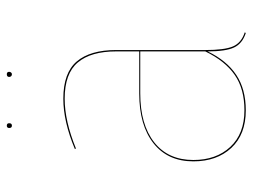

<svg xmlns="http://www.w3.org/2000/svg" viewBox="-109 -624 742 564"><g transform="rotate(-90 262.0 -342.0)"><path d="M449 6 447 9Q416 -1 404.5 -25.5Q393 -50 393 -103Q366 -47 324 -19Q282 9 220 9Q149 9 109.5 -33.5Q70 -76 70 -145Q70 -220 123 -262Q176 -304 269 -304H393V-372Q393 -446 360.5 -484.5Q328 -523 254 -523Q189 -523 108 -490L106 -493Q187 -527 254 -527Q330 -527 363.5 -487.5Q397 -448 397 -372V-110Q397 -54 407.5 -29Q418 -4 449 6ZM393 -110V-301H270Q178 -301 126 -260Q74 -219 74 -145Q74 -78 112.5 -36.5Q151 5 220 5Q283 5 324 -23.5Q365 -52 393 -110ZM182 -686Q182 -678 175 -678Q168 -678 168 -686Q168 -693 175 -693Q182 -693 182 -686ZM333 -686Q333 -683 331 -680.5Q329 -678 326 -678Q322 -678 320 -680.5Q318 -683 318 -686Q318 -693 326 -693Q333 -693 333 -686Z"/></g></svg>

Font: FiraGO Four
Style: Regular
Weight: 100
Designer: bBox Type
Foundry: bBox Type GmbH
Version: Version 1.001